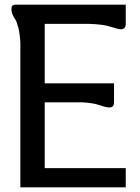

<svg xmlns="http://www.w3.org/2000/svg" viewBox="-20 -800 597 820"><path d="M517 -780V-698Q517 -675 496 -675Q485 -675 453.5 -685.5Q422 -696 363 -698H171V-444H467V-370V-364V-363Q467 -341 447 -341Q433 -341 406.5 -350.5Q380 -360 333 -363H171V-82H517V0H67V-616Q65 -655 58.5 -681Q52 -707 45.5 -716.5Q39 -726 34 -737Q29 -748 29 -761Q29 -768 30.5 -772.5Q32 -777 37.5 -778.5Q43 -780 44 -780Q45 -780 53 -780Z"/></svg>

Font: Coupeur_Texte
Style: Regular
Weight: 400
Designer: Léa Rolland
Version: Version 1.000;PS 001.000;hotconv 1.0.88;makeotf.lib2.5.64775